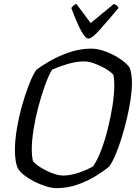

<svg xmlns="http://www.w3.org/2000/svg" viewBox="-20 -971 711 991"><path d="M272 0Q247 0 217 -9.5Q187 -19 158 -33.5Q129 -48 106.5 -65.5Q84 -83 74 -99Q65 -116 61 -141Q57 -166 57 -197Q57 -246 67 -306Q77 -366 93.5 -425Q110 -484 129 -533Q148 -582 167 -610Q195 -632 240 -657.5Q285 -683 339.5 -701.5Q394 -720 452 -720Q485 -720 525.5 -705Q566 -690 600 -667Q634 -644 649 -622Q655 -607 658 -586Q661 -565 661 -543Q661 -506 654 -458.5Q647 -411 635 -360Q623 -309 608 -260.5Q593 -212 576.5 -173Q560 -134 544 -112Q517 -89 475 -63Q433 -37 381 -18.5Q329 0 272 0ZM306 -65Q335 -65 366 -73.5Q397 -82 423 -93.5Q449 -105 461 -113Q483 -145 502.5 -196.5Q522 -248 537 -308.5Q552 -369 561 -427.5Q570 -486 570 -532Q570 -545 569 -558Q568 -571 566 -582Q564 -589 548 -601Q532 -613 509 -625Q486 -637 461 -645.5Q436 -654 414 -654Q373 -654 327 -640Q281 -626 249 -612Q230 -580 211.5 -528.5Q193 -477 177.5 -418Q162 -359 153 -301.5Q144 -244 144 -199Q144 -183 145.5 -168Q147 -153 150 -140Q161 -125 188.5 -107.5Q216 -90 248.5 -77.5Q281 -65 306 -65ZM437 -772Q420 -772 398 -813.5Q376 -855 348 -930Q352 -935 358 -941Q364 -947 374 -951L448 -852L568 -951Q589 -941 592 -930Q528 -854 491 -813Q454 -772 437 -772Z"/></svg>

Font: Texturina 72pt 72pt Regular
Style: Italic
Weight: 400
Italic angle: -11°
Designer: Guillermo Torres Carreño
Foundry: Omnibus-Type
Version: Version 1.002; ttfautohint (v1.8.3)